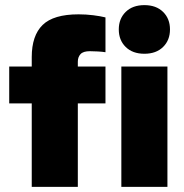

<svg xmlns="http://www.w3.org/2000/svg" viewBox="-20 -730 720 750"><path d="M104 0V-326H16V-470H104V-507Q104 -591 146.5 -632.5Q189 -674 287 -674Q316 -674 344 -670.5Q372 -667 392 -662V-526Q380 -528 362 -529Q344 -530 331 -530Q305 -530 294.5 -518.5Q284 -507 284 -489V-470H392V-326H284V0ZM454 0V-470H634V0ZM544 -520Q498 -520 471 -546.5Q444 -573 444 -615Q444 -657 471 -683.5Q498 -710 544 -710Q590 -710 617 -683.5Q644 -657 644 -615Q644 -573 617 -546.5Q590 -520 544 -520Z"/></svg>

Font: Celebes Black
Style: Regular
Weight: 900
Designer: Anugrah Pasau
Foundry: Lafontype
Version: Version 1.000; ttfautohint (v1.8.4)